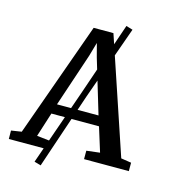

<svg xmlns="http://www.w3.org/2000/svg" viewBox="-138 -910 979 1112"><g transform="rotate(15 352.0 -354.0)"><path d="M170.5 88.5 329 -365 481 -808.5 520.5 -796.5 362.5 -352 210 100ZM54 -60 300.5 -749H419L650.5 -60L712 -50.5V0H443.5V-50.5L523.5 -60L478 -206H192.5L146 -60L231 -50.5V0H-7.5L-8 -50.5ZM459 -266 362.5 -587.5 341 -669 317 -585.5 210 -266Z"/></g></svg>

Font: Merriweather 20pt Medium
Style: Regular
Weight: 500
Version: Version 2.100